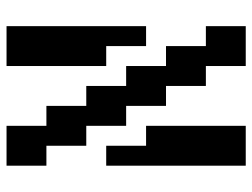

<svg xmlns="http://www.w3.org/2000/svg" viewBox="-114 -614 790 602"><g transform="rotate(-90 281.0 -313.0)"><path d="M437.5 -250V-312.5V-375H375V-437.5V-500V-562.5V-625V-687.5H437.5H500V-625V-562.5V-500V-437.5V-375V-312.5V-250ZM437.5 62.5H375V0V-62.5H312.5V-125V-187.5H250V-250V-312.5H187.5V-375V-437.5H125V-500V-562.5H62.5V-625V-687.5H125H187.5V-625V-562.5H250V-500V-437.5H312.5V-375V-312.5H375V-250V-187.5H437.5V-125V-62.5H500V0V62.5ZM125 62.5H62.5V0V-62.5V-125V-187.5V-250V-312.5V-375H125V-312.5V-250H187.5V-187.5V-125V-62.5V0V62.5Z"/></g></svg>

Font: PixelArmy
Style: Medium
Weight: 500
Version: Version 001.000